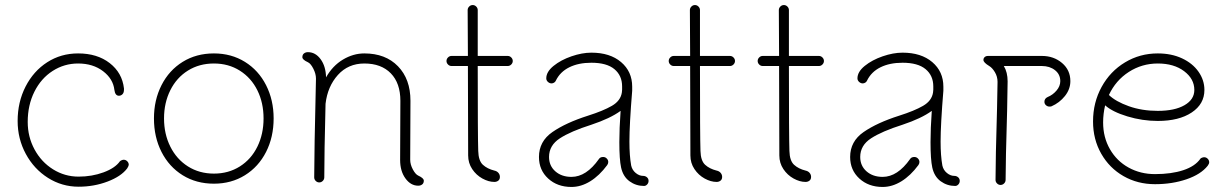

<svg xmlns="http://www.w3.org/2000/svg" viewBox="-20 -722 4869 762"><path d="M50 -242Q50 -317 81.5 -378.5Q113 -440 167.5 -475Q222 -510 290 -510Q366 -510 415.5 -471.5Q465 -433 472 -371V-366Q472 -354 466 -348Q460 -342 452 -342Q437 -342 434 -365Q429 -409 389 -439.5Q349 -470 290 -470Q235 -470 189 -440.5Q143 -411 116.5 -358Q90 -305 90 -238Q90 -179 117 -129Q144 -79 190.5 -50Q237 -21 292 -21Q345 -21 391 -38Q437 -55 456 -82Q458 -84 462.5 -86Q467 -88 471 -88Q479 -88 485 -82Q491 -76 491 -68Q491 -64 485 -54Q461 -22 407 -1.5Q353 19 292 19Q226 19 170.5 -16Q115 -51 82.5 -111Q50 -171 50 -242Z M591 -252Q591 -325 621 -384Q651 -443 705 -476.5Q759 -510 829 -510Q898 -510 952 -476.5Q1006 -443 1036 -384Q1066 -325 1066 -252Q1066 -178 1036 -119Q1006 -60 952 -26.5Q898 7 829 7Q759 7 705 -26.5Q651 -60 621 -119Q591 -178 591 -252ZM1026 -252Q1026 -314 1001.5 -363.5Q977 -413 932 -441.5Q887 -470 829 -470Q771 -470 726 -442Q681 -414 656 -364Q631 -314 631 -252Q631 -190 656 -140Q681 -90 726 -61.5Q771 -33 829 -33Q887 -33 932 -61.5Q977 -90 1001.5 -140Q1026 -190 1026 -252Z M1662 -5Q1662 5 1655.5 10Q1649 15 1640 15Q1610 15 1589 -14Q1568 -43 1568 -87L1569 -322Q1569 -392 1531 -431Q1493 -470 1426 -470Q1362 -470 1321 -424.5Q1280 -379 1272 -310Q1267 -110 1267 -18Q1267 -10 1261 -4Q1255 2 1247 2Q1239 2 1233 -4Q1227 -10 1227 -18Q1227 -114 1234 -410Q1234 -429 1223.5 -449.5Q1213 -470 1202 -475Q1180 -485 1180 -495Q1180 -505 1186.5 -510Q1193 -515 1202 -515Q1232 -515 1252.5 -487Q1273 -459 1274 -415Q1300 -461 1341 -485.5Q1382 -510 1426 -510Q1510 -510 1559.5 -459Q1609 -408 1609 -322L1608 -88Q1608 -69 1618.5 -49.5Q1629 -30 1640 -25Q1662 -15 1662 -5Z M1995 -500Q2003 -500 2009 -494Q2015 -488 2015 -480Q2015 -472 2009 -466Q2003 -460 1995 -460H1876Q1876 -181 1878 -123Q1879 -84 1896.5 -68Q1914 -52 1942 -45Q1952 -43 1958 -36Q1964 -29 1964 -20Q1964 -10 1957.5 -5Q1951 0 1942 0Q1919 0 1894.5 -13.5Q1870 -27 1854 -51Q1838 -75 1838 -105L1837 -460H1772Q1764 -460 1758 -466Q1752 -472 1752 -480Q1752 -488 1758 -494Q1764 -500 1772 -500H1837Q1836 -589 1836 -682Q1836 -690 1842 -696Q1848 -702 1856 -702Q1864 -702 1870 -696Q1876 -690 1876 -682V-500Z M2554 -4Q2554 4 2548.5 10Q2543 16 2536 16Q2504 16 2478.5 -2.5Q2453 -21 2445 -57Q2438 -89 2438 -158Q2438 -212 2443 -282Q2402 -252 2327 -227Q2245 -201 2202 -173Q2159 -145 2159 -99Q2159 -64 2184 -42Q2209 -20 2248 -20Q2307 -20 2357 -91Q2362 -99 2374 -99Q2382 -99 2388 -93Q2394 -87 2394 -79Q2394 -73 2390 -67Q2359 -25 2322.5 -2.5Q2286 20 2248 20Q2192 20 2155.5 -13.5Q2119 -47 2119 -99Q2119 -161 2172.5 -198Q2226 -235 2314 -263Q2374 -282 2408.5 -302Q2443 -322 2448 -355L2449 -366V-379Q2449 -422 2418.5 -447.5Q2388 -473 2327 -473Q2276 -473 2239.5 -455Q2203 -437 2186 -402Q2184 -397 2179 -394Q2174 -391 2169 -391Q2161 -391 2154.5 -397Q2148 -403 2148 -411Q2148 -437 2177 -460.5Q2206 -484 2248 -498.5Q2290 -513 2327 -513Q2401 -513 2445 -475.5Q2489 -438 2489 -378V-362Q2478 -228 2478 -160Q2478 -104 2485 -65Q2489 -47 2503 -35.5Q2517 -24 2532 -24Q2541 -24 2547.5 -18.5Q2554 -13 2554 -4Z M2877 -500Q2885 -500 2891 -494Q2897 -488 2897 -480Q2897 -472 2891 -466Q2885 -460 2877 -460H2758Q2758 -181 2760 -123Q2761 -84 2778.5 -68Q2796 -52 2824 -45Q2834 -43 2840 -36Q2846 -29 2846 -20Q2846 -10 2839.5 -5Q2833 0 2824 0Q2801 0 2776.5 -13.5Q2752 -27 2736 -51Q2720 -75 2720 -105L2719 -460H2654Q2646 -460 2640 -466Q2634 -472 2634 -480Q2634 -488 2640 -494Q2646 -500 2654 -500H2719Q2718 -589 2718 -682Q2718 -690 2724 -696Q2730 -702 2738 -702Q2746 -702 2752 -696Q2758 -690 2758 -682V-500Z M3230 -500Q3238 -500 3244 -494Q3250 -488 3250 -480Q3250 -472 3244 -466Q3238 -460 3230 -460H3111Q3111 -181 3113 -123Q3114 -84 3131.5 -68Q3149 -52 3177 -45Q3187 -43 3193 -36Q3199 -29 3199 -20Q3199 -10 3192.5 -5Q3186 0 3177 0Q3154 0 3129.5 -13.5Q3105 -27 3089 -51Q3073 -75 3073 -105L3072 -460H3007Q2999 -460 2993 -466Q2987 -472 2987 -480Q2987 -488 2993 -494Q2999 -500 3007 -500H3072Q3071 -589 3071 -682Q3071 -690 3077 -696Q3083 -702 3091 -702Q3099 -702 3105 -696Q3111 -690 3111 -682V-500Z M3789 -4Q3789 4 3783.5 10Q3778 16 3771 16Q3739 16 3713.5 -2.5Q3688 -21 3680 -57Q3673 -89 3673 -158Q3673 -212 3678 -282Q3637 -252 3562 -227Q3480 -201 3437 -173Q3394 -145 3394 -99Q3394 -64 3419 -42Q3444 -20 3483 -20Q3542 -20 3592 -91Q3597 -99 3609 -99Q3617 -99 3623 -93Q3629 -87 3629 -79Q3629 -73 3625 -67Q3594 -25 3557.5 -2.5Q3521 20 3483 20Q3427 20 3390.5 -13.5Q3354 -47 3354 -99Q3354 -161 3407.5 -198Q3461 -235 3549 -263Q3609 -282 3643.5 -302Q3678 -322 3683 -355L3684 -366V-379Q3684 -422 3653.5 -447.5Q3623 -473 3562 -473Q3511 -473 3474.5 -455Q3438 -437 3421 -402Q3419 -397 3414 -394Q3409 -391 3404 -391Q3396 -391 3389.5 -397Q3383 -403 3383 -411Q3383 -437 3412 -460.5Q3441 -484 3483 -498.5Q3525 -513 3562 -513Q3636 -513 3680 -475.5Q3724 -438 3724 -378V-362Q3713 -228 3713 -160Q3713 -104 3720 -65Q3724 -47 3738 -35.5Q3752 -24 3767 -24Q3776 -24 3782.5 -18.5Q3789 -13 3789 -4Z M4228 -400Q4228 -368 4206.5 -341Q4185 -314 4153 -300Q4151 -299 4145 -299Q4137 -299 4131 -304.5Q4125 -310 4125 -318Q4125 -331 4138 -337Q4158 -345 4173 -362.5Q4188 -380 4188 -400Q4188 -427 4167 -443.5Q4146 -460 4115 -460H3964Q3979 -435 3979 -399L3977 -283Q3971 -79 3971 -8Q3971 0 3965 6Q3959 12 3951 12Q3943 12 3937 6Q3931 0 3931 -8Q3931 -88 3937 -292L3939 -397Q3939 -418 3928.5 -435.5Q3918 -453 3906 -460Q3883 -474 3883 -484Q3883 -491 3888 -495.5Q3893 -500 3901 -500H4115Q4162 -500 4195 -472Q4228 -444 4228 -400Z M4779 -78Q4779 -72 4773 -64Q4746 -30 4689 -10.5Q4632 9 4564 9Q4495 9 4439 -23Q4383 -55 4350.5 -112Q4318 -169 4318 -240Q4318 -315 4352 -377Q4386 -439 4445 -474.5Q4504 -510 4575 -510Q4629 -510 4671 -490.5Q4713 -471 4736.5 -437.5Q4760 -404 4760 -365Q4760 -309 4709.5 -275.5Q4659 -242 4575 -242Q4514 -242 4454.5 -260Q4395 -278 4366 -304Q4358 -270 4358 -236Q4358 -177 4385 -130Q4412 -83 4459 -57Q4506 -31 4564 -31Q4629 -31 4676 -46.5Q4723 -62 4744 -92Q4745 -94 4750 -96Q4755 -98 4759 -98Q4767 -98 4773 -92Q4779 -86 4779 -78ZM4381 -345Q4408 -319 4460 -300.5Q4512 -282 4575 -282Q4642 -282 4681 -304.5Q4720 -327 4720 -365Q4720 -409 4679.5 -439.5Q4639 -470 4575 -470Q4512 -470 4460 -436.5Q4408 -403 4381 -345Z"/></svg>

Font: Tsukimi Rounded Light
Style: Regular
Weight: 300
Designer: Takashi Funayama
Foundry: Takashi Funayama
Version: Version 1.032; ttfautohint (v1.8.3)